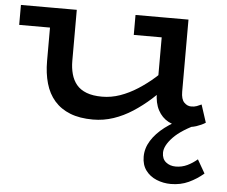

<svg xmlns="http://www.w3.org/2000/svg" viewBox="-52 -531 1021 863"><g transform="rotate(5 458.0 -99.5)"><path d="M375 14Q315 14 272 -3Q229 -20 201 -52Q173 -84 160 -129.5Q147 -175 147 -230V-471H260V-240Q260 -209 267.5 -181.5Q275 -154 291.5 -134Q308 -114 336.5 -103Q365 -92 407 -92Q448 -92 488 -106Q528 -120 567 -145Q606 -170 641.5 -201.5Q677 -233 708 -267V-177Q671 -138 632.5 -103.5Q594 -69 553 -42.5Q512 -16 467.5 -1Q423 14 375 14ZM8 -381V-471H238V-381ZM783 11Q745 11 715 -5Q685 -21 668 -53Q651 -85 651 -132V-471H764V-146Q764 -112 778 -97.5Q792 -83 810 -83Q824 -83 835 -87Q846 -91 856 -96L882 -16Q865 -5 841 3Q817 11 783 11ZM525 -381V-471H748V-381ZM749 272Q715 272 684.5 259.5Q654 247 635.5 222Q617 197 617 160Q617 122 638.5 87.5Q660 53 698.5 23.5Q737 -6 788 -27L855 -9Q776 26 739 64.5Q702 103 702 135Q702 163 720 177.5Q738 192 764 192Q792 192 816 180.5Q840 169 861 151L896 212Q866 238 829.5 255Q793 272 749 272Z"/></g></svg>

Font: BioRhyme SemiExpanded Medium
Style: Regular
Weight: 500
Width: 6
Designer: Aoife Mooney
Foundry: Aoife Mooney Type
Version: Version 1.600;gftools[0.9.33]